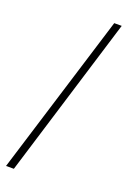

<svg xmlns="http://www.w3.org/2000/svg" viewBox="-177 -829 706 1061"><g transform="rotate(20 176.0 -299.0)"><path d="M8 174 300 -772H344L54 174Z"/></g></svg>

Font: Noto Serif SC
Style: Regular
Weight: 400
Designer: Ryoko NISHIZUKA 西塚涼子 (kana & ideographs); Frank Grießhammer (Latin, Greek & Cyrillic); Wenlong ZHANG 张文龙 (bopomofo); San
Foundry: Adobe
Version: Version 2.002-H1;hotconv 1.1.0;makeotfexe 2.6.0